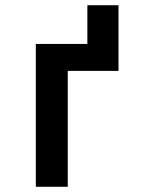

<svg xmlns="http://www.w3.org/2000/svg" viewBox="-20 -714 540 734"><path d="M239 0V-443H433V-694H314V-546H117V0Z"/></svg>

Font: Noto Sans Mono UI Condensed
Style: Bold
Weight: 700
Width: 3
Designer: Monotype Design team
Foundry: Monotype Imaging Inc.
Version: 1.000